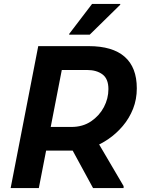

<svg xmlns="http://www.w3.org/2000/svg" viewBox="-20 -954 734 974"><path d="M168 -190 192 -310H342Q400 -310 442 -338.5Q484 -367 507 -410.5Q530 -454 530 -502Q530 -554 500 -576.5Q470 -599 421 -599H248L270 -720H430Q551 -720 612.5 -666Q674 -612 674 -506Q674 -450 655 -402Q636 -354 603 -315Q570 -276 529 -248Q488 -220 444 -205Q400 -190 359 -190ZM34 0 174 -720H317L177 0ZM452 0 334 -217 459 -262 607 -10V0ZM331 -778V-782L447 -934H590V-930L435 -778Z"/></svg>

Font: Kufam SemiBold
Style: Italic
Weight: 600
Italic angle: -11°
Designer: Artur Schmal
Foundry: Original Type
Version: Version 1.301; ttfautohint (v1.8.3)